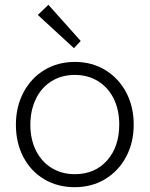

<svg xmlns="http://www.w3.org/2000/svg" viewBox="-20 -767 621 797"><path d="M46 -249Q46 -324 77.5 -383.5Q109 -443 164.5 -476.5Q220 -510 291 -510Q361 -510 416.5 -476.5Q472 -443 503.5 -384Q535 -325 535 -250Q535 -175 503.5 -116Q472 -57 416.5 -23.5Q361 10 290 10Q219 10 163.5 -23Q108 -56 77 -115Q46 -174 46 -249ZM475 -250Q475 -311 452 -357.5Q429 -404 387 -430Q345 -456 291 -456Q236 -456 194 -430Q152 -404 129 -356.5Q106 -309 106 -249Q106 -189 129 -142.5Q152 -96 194 -70Q236 -44 291 -44Q374 -44 424.5 -101Q475 -158 475 -250ZM137 -705 181 -747 315 -597 287 -567Z"/></svg>

Font: Bellota
Style: Regular
Weight: 400
Designer: Kemie Guaida
Foundry: Kemie Guaida
Version: Version 4.001